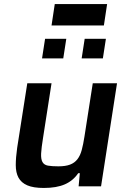

<svg xmlns="http://www.w3.org/2000/svg" viewBox="-20 -922 634 950"><path d="M58 0ZM369 0 375 -65H367Q342 -28 301 -10Q260 8 197 8Q145 8 115 -5Q85 -18 71.5 -43Q58 -68 58 -105Q58 -142 65 -191L115 -510H235L193 -240Q185 -191 183.5 -163Q182 -135 190 -120.5Q198 -106 217 -102.5Q236 -99 269 -99Q304 -99 326.5 -107.5Q349 -116 363 -134Q377 -152 384.5 -180Q392 -208 398 -247L439 -510H559L480 0ZM188 -633ZM188 -633 203 -730H308L293 -633ZM384 -633 399 -730H504L489 -633ZM235 -796ZM235 -796 251 -902H510L494 -796Z"/></svg>

Font: Azeri Sans SemiBold
Style: Italic
Weight: 600
Designer: Hector Gatti & Omnibus-Type (original fonts) / Cristiano Sobral (main changes and remastering)
Foundry: Omnibus-Type
Version: Version 0.07;August 21, 2020;FontCreator 13.0.0.2681 64-bit;